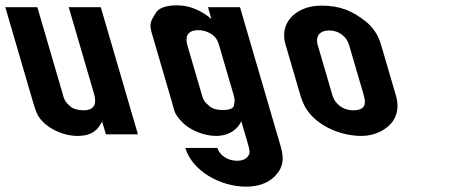

<svg xmlns="http://www.w3.org/2000/svg" viewBox="-146 -503 1728 719"><path d="M236.5 -48 250.5 0H370.5L231.4 -476H111.4L205.5 -154C214.3 -124 215.9 -90 166.7 -90C145 -90 128.4 -95 116.7 -105C94 -124.4 92.7 -137.9 88 -154L-6.1 -476H-126.1L-21.5 -118C-16.6 -101.3 -12.3 -88.7 -8.5 -80C13.7 -29.1 85.2 6 143.5 6C202.8 6 221.8 -20.1 236.5 -48Z M518.2 -483C475.7 -483 448.7 -473.5 437.2 -454.5C418.5 -423.7 412 -414.6 422.7 -378L499.8 -114C508.7 -83.7 506.3 -77.2 536.9 -45C563.8 -16.6 617.4 6 662.4 6C716.6 6 746.5 -23.5 757.6 -49L783.6 40C787.9 54.7 789.4 65.3 788 72C781.6 90 765.9 99 740.9 99C708.1 99 676.4 79.3 668.1 51H548.1C573.1 136.4 678.3 196 775.5 196C846.5 196 885.3 163.2 902.7 131C916.5 104.6 915 78.9 903.6 40L752.8 -476H632.8L645.6 -432C611.3 -461.1 567 -483 518.2 -483ZM666.9 -353C669.7 -347.7 672.4 -340.3 675.2 -331L728.1 -150C733.1 -132.8 734.1 -127.2 730.2 -108.5C727.8 -96.8 713.7 -91 687.8 -91C666.2 -91 649.8 -95.7 638.7 -105C615.9 -124.3 615 -130.7 609.3 -150L556.4 -331C548.5 -358 548.3 -390 597.9 -390C623.1 -390 654.6 -376.3 666.9 -353Z M923.3 -336 978.9 -146C983 -132 988 -119.2 993.9 -107.5C1029.3 -37.6 1123.1 6 1207.1 6C1232.9 6 1256.7 0.5 1278.5 -10.5C1328.7 -35.9 1355.3 -81.1 1336.4 -146L1280.8 -336C1270.5 -371.3 1251.7 -400 1224.4 -422C1174.6 -462.2 1126.5 -482 1058.1 -482C1030.6 -482 1006.4 -477.2 985.5 -467.5C933.1 -443.3 905.9 -395.5 923.3 -336ZM1087.8 -389C1122 -389 1152.1 -365.9 1160.8 -336L1215.8 -148C1224.6 -117.7 1226.2 -90 1175.2 -90C1138.3 -90 1108.2 -114.1 1098.9 -146L1043.3 -336C1035.5 -362.6 1046.9 -389 1087.8 -389Z"/></svg>

Font: Din Kursivschrift
Style: BreitLeft
Weight: 400
Version: Version 1.089